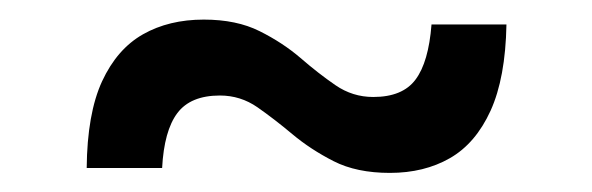

<svg xmlns="http://www.w3.org/2000/svg" viewBox="-20 -353 604 196"><path d="M68.5 -181.5Q69 -237 84.2 -270Q99.5 -303 126 -318Q152.5 -333 188 -333Q221.5 -333 245 -321.2Q268.5 -309.5 286.8 -293.8Q305 -278 322.5 -266Q340 -254 361 -254Q391 -254 404.2 -271.8Q417.5 -289.5 420.5 -328H497Q496 -273.5 480.8 -240Q465.5 -206.5 439.2 -191.5Q413 -176.5 378 -176.5Q344 -176.5 320.5 -188.5Q297 -200.5 278.5 -216Q260 -231.5 242.8 -243.5Q225.5 -255.5 204.5 -255.5Q174.5 -255.5 161 -237.5Q147.5 -219.5 145.5 -181.5Z"/></svg>

Font: Newsreader 7pt
Style: Regular
Weight: 400
Designer: Hugues Gentile
Foundry: Production Type
Version: Version 1.003